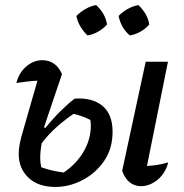

<svg xmlns="http://www.w3.org/2000/svg" viewBox="-20 -729 728 759"><path d="M199 10Q131 10 92.5 -26.5Q54 -63 54 -121Q54 -137 57 -154Q60 -171 64 -187L128 -410Q106 -409 86 -406.5Q66 -404 45 -401Q54 -440 83 -465.5Q112 -491 147 -491Q201 -491 225 -436L154 -226L159 -223Q191 -262 221.5 -292Q252 -322 275 -339Q344 -344 384.5 -311Q425 -278 425 -208Q425 -141 391.5 -92.5Q358 -44 306 -17Q254 10 199 10ZM645 -87Q634 -44 603 -18.5Q572 7 537 7Q512 7 492.5 -8.5Q473 -24 463 -54L556 -485H644L561 -73Q583 -74 604 -77.5Q625 -81 645 -87ZM139 -105Q139 -85 143 -68Q164 -60 186.5 -55Q209 -50 232 -47Q283 -82 311 -130.5Q339 -179 339 -232Q339 -245 337 -255Q321 -263 304.5 -269Q288 -275 271 -279Q242 -260 207 -229.5Q172 -199 145 -163Q139 -132 139 -105ZM360 -709Q397 -675 403 -632Q389 -616 368 -604Q347 -592 326 -589Q310 -604 298 -624Q286 -644 282 -666Q298 -682 318 -693.5Q338 -705 360 -709ZM527 -709Q544 -693 555.5 -673.5Q567 -654 570 -632Q555 -615 534.5 -603.5Q514 -592 493 -589Q458 -619 449 -666Q464 -682 484.5 -693.5Q505 -705 527 -709Z"/></svg>

Font: Piazzolla Medium
Style: Italic
Weight: 500
Italic angle: -11.3°
Designer: Juan Pablo del Peral
Foundry: Huerta Tipografica
Version: Version 1.330